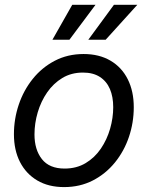

<svg xmlns="http://www.w3.org/2000/svg" viewBox="-20 -762 611 794"><path d="M245.1 11.7Q180.7 11.7 134.3 -15.6Q87.9 -43 62.7 -92Q37.6 -141.1 37.6 -207Q37.6 -270 57.6 -329.3Q77.6 -388.7 115.5 -435.8Q153.3 -482.9 206.5 -510.7Q259.8 -538.6 325.7 -538.6Q390.1 -538.6 436.8 -511.2Q483.4 -483.9 508.3 -434.3Q533.2 -384.8 533.2 -318.8Q533.2 -254.9 513.2 -195.8Q493.2 -136.7 455.1 -89.8Q417 -43 363.8 -15.6Q310.5 11.7 245.1 11.7ZM247.1 -64.9Q296.4 -64.9 334 -87.4Q371.6 -109.9 397 -147.2Q422.4 -184.6 435.3 -229.5Q448.2 -274.4 448.2 -318.8Q448.2 -361.8 434.6 -393.8Q420.9 -425.8 393.1 -443.8Q365.2 -461.9 323.2 -461.9Q274.9 -461.9 237.8 -439.5Q200.7 -417 175 -379.9Q149.4 -342.8 136 -297.4Q122.6 -252 122.6 -206.1Q122.6 -143.1 153.3 -104Q184.1 -64.9 247.1 -64.9ZM267.1 -597.7H196.8L278.8 -742.2H375ZM417 -597.7H345.2L451.2 -742.2H547.9Z"/></svg>

Font: Inter 24pt
Style: Italic
Weight: 400
Italic angle: -9.3988°
Designer: Rasmus Andersson
Foundry: rsms
Version: Version 4.001;git-66647c0bb